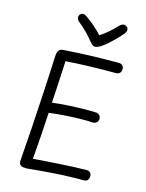

<svg xmlns="http://www.w3.org/2000/svg" viewBox="-147 -1105 921 1208"><g transform="rotate(15 313.0 -501.0)"><path d="M149 15Q139 15 126.5 13.5Q114 12 106 4.5Q98 -3 98 -19Q107 -136 114.5 -255Q122 -374 128.5 -491.5Q135 -609 140 -723Q142 -742 150.5 -753Q159 -764 180 -765Q232 -769 286.5 -771.5Q341 -774 402 -775.5Q463 -777 533 -777Q553 -777 561.5 -768Q570 -759 570 -745Q570 -730 561.5 -720Q553 -710 533 -710Q483 -710 440 -709.5Q397 -709 358 -707.5Q319 -706 282.5 -704.5Q246 -703 210 -700Q208 -658 205.5 -610.5Q203 -563 200.5 -516.5Q198 -470 195 -426Q241 -432 293.5 -435Q346 -438 395.5 -439Q445 -440 477 -438Q491 -438 500.5 -429.5Q510 -421 511 -406Q511 -391 501 -381.5Q491 -372 477 -372Q451 -374 403.5 -373.5Q356 -373 300.5 -369.5Q245 -366 192 -359Q188 -284 182.5 -206.5Q177 -129 171 -54Q207 -57 251.5 -60Q296 -63 343.5 -66Q391 -69 435.5 -71Q480 -73 516 -73Q532 -73 540 -64Q548 -55 548 -41Q548 -26 540 -16Q532 -6 516 -6Q495 -6 474 -6Q453 -6 433 -5Q386 -4 338.5 -1Q291 2 244 6Q197 10 149 15ZM480 -1004Q491 -1015 503.5 -1017Q516 -1019 527 -1008Q536 -1000 535 -988.5Q534 -977 525 -965Q508 -945 486 -922.5Q464 -900 442 -881Q420 -862 401 -849Q391 -844 382.5 -840Q374 -836 366 -836Q358 -836 351 -840Q344 -844 337 -852Q314 -881 286.5 -909.5Q259 -938 227 -963Q216 -973 215 -986Q214 -999 222 -1008Q231 -1016 241.5 -1016Q252 -1016 268 -1005Q296 -985 322.5 -962Q349 -939 373 -913Q390 -923 410 -939Q430 -955 448.5 -972.5Q467 -990 480 -1004Z"/></g></svg>

Font: Playpen Sans Light
Style: Regular
Weight: 300
Designer: Laura Meseguer, Veronika Burian, José Scaglione
Foundry: TypeTogether
Version: Version 1.001